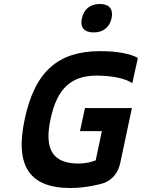

<svg xmlns="http://www.w3.org/2000/svg" viewBox="-20 -936 713 965"><path d="M645 -518 673 -645C637 -665 571 -679 484 -679C273 -679 155 -578 104 -336C53 -98 132 9 334 9C410 9 485 -10 502 -16C544 -32 573 -66 584 -115L643 -393H407L382 -277H492L461 -130C439 -122 411 -114 376 -114C250 -114 200 -179 234 -337C267 -494 340 -556 466 -556C545 -556 612 -541 645 -518ZM391 -842C382 -800 402 -773 451 -773C499 -773 531 -800 540 -842L541 -845C550 -889 530 -916 482 -916C433 -916 401 -889 392 -845Z"/></svg>

Font: LT Wave Mono Bold
Style: Italic
Weight: 700
Designer: Daniel Lyons
Version: Version 2.5 (Glyphs App)